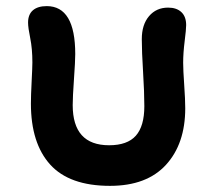

<svg xmlns="http://www.w3.org/2000/svg" viewBox="-20 -647 695 628"><path d="M339.8 -39.1Q207 -39.1 144 -108.9Q81.1 -178.7 81.1 -308.1Q81.1 -334.5 83.5 -381.1Q85.9 -427.7 85.9 -442.9Q85.9 -487.3 78.9 -522Q71.8 -556.6 71.8 -573.2Q71.8 -599.6 87.6 -613.3Q103.5 -627 132.8 -627Q226.1 -627 226.1 -470.2Q226.1 -446.3 221.9 -387.7Q217.8 -329.1 217.8 -303.2Q217.8 -171.9 336.9 -171.9Q396.5 -171.9 424.3 -203.1Q452.1 -234.4 452.1 -299.8Q452.1 -344.2 448 -411.1Q443.8 -478 443.8 -519Q443.8 -566.4 467.5 -594.2Q491.2 -622.1 529.8 -622.1Q557.6 -622.1 573.2 -607.4Q588.9 -592.8 588.9 -564.9Q588.9 -551.3 584 -512.5Q579.1 -473.6 579.1 -441.9Q579.1 -418 582.5 -369.4Q585.9 -320.8 585.9 -293Q585.9 -176.8 522.9 -107.9Q460 -39.1 339.8 -39.1Z"/></svg>

Font: Shantell Sans Irregular
Style: Regular
Weight: 600
Designer: Stephen Nixon, Anya Danilova, Shantell Martin
Foundry: Arrow Type
Version: Version 1.006;[9816181b4]